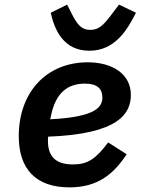

<svg xmlns="http://www.w3.org/2000/svg" viewBox="-20 -797 640 829"><path d="M280 12C405 12 472 -48 527 -131L447 -182C393 -110 358 -87 295 -87C214 -87 187 -128 187 -189C187 -193 187 -199 188 -207C493 -218 545 -307 545 -387C545 -480 462 -528 359 -528C181 -528 61 -399 61 -209C61 -68 134 12 280 12ZM347 -436C400 -436 422 -413 422 -377C422 -339 402 -292 197 -282L200 -297C220 -395 271 -436 347 -436ZM366 -578C474 -578 528 -664 567 -742L494 -777L468 -743C430 -692 409 -668 371 -668C328 -668 312 -695 288 -741L270 -777L199 -742C216 -666 255 -578 366 -578Z"/></svg>

Font: IBM Plex Mono SmBld
Style: Italic
Weight: 600
Italic angle: -9.5°
Monospace: yes
Designer: Mike Abbink, Paul van der Laan, Pieter van Rosmalen
Foundry: Bold Monday
Version: Version 2.004